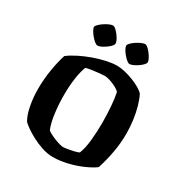

<svg xmlns="http://www.w3.org/2000/svg" viewBox="-209 -1087 1180 1242"><g transform="rotate(30 380.5 -466.0)"><path d="M362 0Q322 0 280 -14Q238 -28 201.5 -47.5Q165 -67 139.5 -85.5Q114 -104 105 -114Q83 -151 71.5 -211Q60 -271 60 -333Q60 -409 72.5 -482.5Q85 -556 101 -603Q131 -626 173 -647Q215 -668 261 -684.5Q307 -701 351 -710.5Q395 -720 429 -720Q457 -720 490 -712Q523 -704 554.5 -691.5Q586 -679 610.5 -664.5Q635 -650 646 -636Q662 -605 674.5 -560.5Q687 -516 693.5 -466Q700 -416 700 -370Q700 -297 687 -226.5Q674 -156 653 -92Q624 -70 575 -48.5Q526 -27 470 -13.5Q414 0 362 0ZM386 -89Q397 -89 419.5 -92.5Q442 -96 464.5 -101.5Q487 -107 500 -113Q517 -155 523.5 -220Q530 -285 530 -351Q530 -417 525 -476.5Q520 -536 512 -572Q502 -584 479 -596Q456 -608 432 -615.5Q408 -623 395 -623Q381 -623 355 -620.5Q329 -618 302 -614Q275 -610 257 -605Q242 -569 233.5 -510.5Q225 -452 225 -382Q225 -316 233.5 -250.5Q242 -185 259 -143Q264 -135 282 -125.5Q300 -116 321 -107.5Q342 -99 360.5 -94Q379 -89 386 -89ZM491 -769Q483 -769 470 -779.5Q457 -790 444 -805.5Q431 -821 422.5 -836.5Q414 -852 414 -862Q414 -870 425.5 -882Q437 -894 454.5 -905.5Q472 -917 489 -924.5Q506 -932 516 -932Q525 -932 537.5 -921Q550 -910 561.5 -894.5Q573 -879 581 -863.5Q589 -848 589 -838Q589 -830 578 -818Q567 -806 551 -795Q535 -784 518.5 -776.5Q502 -769 491 -769ZM252 -769Q243 -769 230 -779.5Q217 -790 204 -805.5Q191 -821 182 -836.5Q173 -852 173 -862Q173 -870 185 -882Q197 -894 214 -905.5Q231 -917 248 -924.5Q265 -932 276 -932Q287 -932 304.5 -914.5Q322 -897 335 -874.5Q348 -852 348 -838Q348 -827 330 -810.5Q312 -794 289.5 -781.5Q267 -769 252 -769Z"/></g></svg>

Font: Texturina ExtraBold
Style: Regular
Weight: 800
Designer: Guillermo Torres Carreño
Foundry: Omnibus-Type
Version: Version 1.002; ttfautohint (v1.8.3)